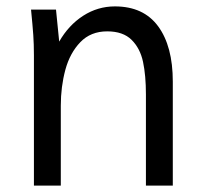

<svg xmlns="http://www.w3.org/2000/svg" viewBox="-20 -580 640 600"><path d="M77 -550H155L165 -450Q194.5 -501.5 240 -530.8Q285.5 -560 339 -560Q428.5 -560 474.2 -497.8Q520 -435.5 520 -325V0H436V-285Q436 -344 427 -386.5Q418 -429 391.2 -455.5Q364.5 -482 315 -482Q263.5 -482 231 -448.2Q198.5 -414.5 184.2 -361.8Q170 -309 170 -250V0H86V-407Q86 -441.5 84 -470.5Q82 -499.5 77 -550Z"/></svg>

Font: JuliaMono Latin
Style: Regular
Weight: 400
Monospace: yes
Designer: cormullion
Foundry: corm
Version: Version 0.049; ttfautohint (v1.8.4)